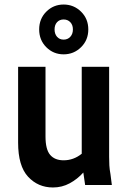

<svg xmlns="http://www.w3.org/2000/svg" viewBox="-20 -817 566 848"><path d="M60 -187V-522H181V-214Q181 -157 201.5 -133Q222 -109 261 -109Q305 -109 341 -138V-522H462V-124Q462 -103 463 -86Q464 -69 468 -47L474 0H356L348 -55Q322 -26 288 -7.5Q254 11 214 11Q148 11 104 -36.5Q60 -84 60 -187ZM153 -687Q153 -734 184.5 -765.5Q216 -797 261 -797Q306 -797 338 -765.5Q370 -734 370 -687Q370 -640 338 -608.5Q306 -577 261 -577Q216 -577 184.5 -608.5Q153 -640 153 -687ZM221 -687Q221 -667 232 -654.5Q243 -642 261 -642Q279 -642 290.5 -654.5Q302 -667 302 -687Q302 -707 290.5 -719Q279 -731 261 -731Q243 -731 232 -719Q221 -707 221 -687Z"/></svg>

Font: Radio Canada Condensed SemiBold
Style: Regular
Weight: 600
Width: 3
Designer: Charles Daoud, Etienne Aubert Bonn, Alexandre Saumier Demers, Jacques Le Bailly
Foundry: Radio-Canada
Version: Version 2.104; ttfautohint (v1.8.4.7-5d5b);gftools[0.9.28.de